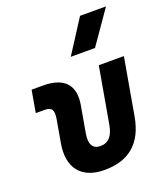

<svg xmlns="http://www.w3.org/2000/svg" viewBox="-146 -897 877 1008"><g transform="rotate(-20 293.0 -392.5)"><path d="M265.1 9.8C402.3 9.8 482.9 -59.6 507.8 -200.2L563.5 -517.6H423.3L368.2 -204.1C357.9 -145.5 332 -115.7 287.1 -115.7C244.6 -115.7 226.6 -145.5 236.8 -204.1L262.7 -351.6C282.2 -460.4 230 -517.6 111.3 -517.6H47.9L26.4 -394.5H75.7C115.7 -394.5 127 -376.5 118.2 -326.2L96.2 -200.2C73.2 -68.4 136.2 9.8 265.1 9.8ZM300.3 -609.4H435.5L564.5 -794.9H419.4Z"/></g></svg>

Font: Cascadia Mono PL
Style: Bold Italic
Weight: 700
Italic angle: -10°
Monospace: yes
Designer: Aaron Bell
Foundry: Saja Typeworks
Version: Version 2404.023